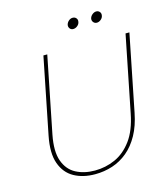

<svg xmlns="http://www.w3.org/2000/svg" viewBox="-125 -956 922 1059"><g transform="rotate(-15 336.0 -426.0)"><path d="M180 -700H202L115 -265Q97 -173 117 -117.5Q137 -62 183.5 -37.5Q230 -13 291 -13Q352 -13 407 -37.5Q462 -62 503 -117.5Q544 -173 562 -265L649 -700H671L584 -265Q570 -193 541.5 -141.5Q513 -90 473.5 -57Q434 -24 386.5 -8.5Q339 7 287 7Q218 7 167.5 -21Q117 -49 95.5 -109Q74 -169 93 -265ZM377 -798Q365 -798 358 -807Q351 -816 353 -828Q356 -841 366.5 -850Q377 -859 389 -859Q402 -859 409.5 -850Q417 -841 414 -828Q412 -816 401 -807Q390 -798 377 -798ZM512 -798Q500 -798 492.5 -807Q485 -816 487 -828Q490 -841 501 -850Q512 -859 524 -859Q536 -859 543.5 -850Q551 -841 548 -828Q546 -816 535 -807Q524 -798 512 -798Z"/></g></svg>

Font: Albert Sans Thin
Style: Italic
Weight: 250
Italic angle: -11.25°
Designer: Andreas Rasmussen
Foundry: a.Foundry
Version: Version 1.025